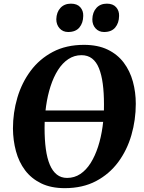

<svg xmlns="http://www.w3.org/2000/svg" viewBox="-20 -992 766 1023"><path d="M131.5 -342.5 132.5 -403.5H597L596 -342.5ZM325 10.5Q251.5 10.5 199 -15.2Q146.5 -41 113.5 -85Q80.5 -129 65 -186.5Q49.5 -244 49 -307Q49 -392 72.5 -471.5Q96 -551 143.2 -614.5Q190.5 -678 261.5 -715.5Q332.5 -753 427.5 -753Q501.5 -753 554 -727.5Q606.5 -702 639.5 -658Q672.5 -614 688 -557.5Q703.5 -501 703.5 -439Q703.5 -353 680.2 -272.5Q657 -192 609.8 -128.2Q562.5 -64.5 491.5 -27Q420.5 10.5 325 10.5ZM337.5 -44Q376.5 -44 408 -65Q439.5 -86 463 -123.5Q486.5 -161 502.5 -210.2Q518.5 -259.5 526.5 -317Q534.5 -374.5 534 -435.5Q534 -497.5 527.5 -546Q521 -594.5 507.2 -628.5Q493.5 -662.5 470.5 -680.2Q447.5 -698 414 -698Q375.5 -698 344 -677Q312.5 -656 289 -619Q265.5 -582 249.5 -532.8Q233.5 -483.5 225.5 -427Q217.5 -370.5 217.5 -310.5Q217.5 -247.5 224.2 -198Q231 -148.5 245.5 -114.2Q260 -80 282.8 -62Q305.5 -44 337.5 -44ZM343 -821.5Q315 -821.5 297.5 -841Q280 -860.5 280 -889.5Q281 -927 302 -949.8Q323 -972.5 358 -972.5Q391 -972.5 407.8 -953.5Q424.5 -934.5 423.5 -907Q423 -869.5 403 -845.5Q383 -821.5 343 -821.5ZM534.5 -821.5Q506.5 -821.5 489 -841Q471.5 -860.5 472 -889.5Q473 -927 493.8 -949.8Q514.5 -972.5 549.5 -972.5Q582 -972.5 598.8 -953.5Q615.5 -934.5 614.5 -907Q614 -869.5 594 -845.5Q574 -821.5 534.5 -821.5Z"/></svg>

Font: Merriweather 36pt ExtraBold
Style: Italic
Weight: 800
Italic angle: -7.8°
Version: Version 2.101